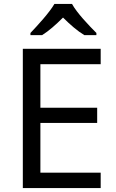

<svg xmlns="http://www.w3.org/2000/svg" viewBox="-20 -964 596 984"><path d="M349 -944H259C233 -899 173 -834 136 -795V-784H196C231 -806 267 -838 303 -874C339 -838 377 -805 412 -784H474V-795C436 -833 373 -899 349 -944ZM496 0V-79H187V-334H478V-412H187V-635H496V-714H97V0Z"/></svg>

Font: Noto Sans Brahmi
Style: Regular
Weight: 400
Designer: Monotype Design Team
Foundry: Monotype Imaging Inc.
Version: Version 2.004